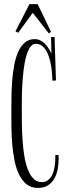

<svg xmlns="http://www.w3.org/2000/svg" viewBox="-20 -902 323 933"><path d="M265.1 -131.8Q265.1 -106.9 260.5 -81.3Q255.9 -55.7 244.6 -35.2Q233.4 -14.6 213.6 -1.7Q193.8 11.2 164.1 11.2Q131.3 11.2 109.4 -6.3Q87.4 -23.9 73 -53Q58.6 -82 51 -119.9Q43.5 -157.7 39.8 -198.2Q36.1 -238.8 35.6 -279.5Q35.2 -320.3 35.2 -355Q35.2 -388.7 35.6 -428.2Q36.1 -467.8 39.1 -507.6Q42 -547.4 48.8 -584.2Q55.7 -621.1 68.1 -649.4Q80.6 -677.7 100.1 -694.8Q119.6 -711.9 147.9 -711.9Q163.6 -711.9 176.3 -705.6Q189 -699.2 198.7 -689.2Q208.5 -679.2 216.3 -666.5Q224.1 -653.8 230 -641.1L228 -722.2H245.1L252 -511.2L234.9 -509.8Q234.4 -522.5 233.2 -540.8Q231.9 -559.1 228.8 -579.1Q225.6 -599.1 220 -618.7Q214.4 -638.2 205.6 -653.8Q196.8 -669.4 184.1 -679.2Q171.4 -689 153.8 -689Q136.7 -689 125.2 -671.1Q113.8 -653.3 106.2 -624.5Q98.6 -595.7 94.5 -560.3Q90.3 -524.9 88.4 -489.3Q86.4 -453.6 86.2 -422.1Q85.9 -390.6 85.9 -370.1Q85.9 -337.4 86.4 -298.3Q86.9 -259.3 89.6 -220.2Q92.3 -181.2 98.1 -144.5Q104 -107.9 114.7 -79.6Q125.5 -51.3 142.1 -34.2Q158.7 -17.1 183.1 -17.1Q198.2 -17.1 209.2 -23.9Q220.2 -30.8 227.5 -41.5Q234.9 -52.2 239.3 -66.4Q243.7 -80.6 245.8 -95.2Q248 -109.9 248.5 -124Q249 -138.2 249 -148.9H264.2Q264.2 -144.5 264.6 -140.1Q265.1 -135.7 265.1 -131.8ZM228 -747.1 217.3 -739.7 139.2 -839.8 68.4 -742.7 55.2 -750 123 -881.8H163.1Z"/></svg>

Font: Bigelow Rules
Style: Regular
Weight: 400
Designer: Astigmatic (AOETI)
Foundry: Astigmatic (AOETI)
Version: Version 1.001